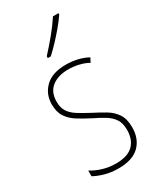

<svg xmlns="http://www.w3.org/2000/svg" viewBox="-197 -828 750 903"><g transform="rotate(-30 178.0 -377.0)"><path d="M318 -126Q318 -64 280.5 -27Q243 10 167 10Q125 10 91.5 0Q58 -10 37 -22V-53Q64 -36 97.5 -26Q131 -16 167 -16Q231 -16 261 -45.5Q291 -75 291 -128Q291 -164 276.5 -186Q262 -208 236.5 -224Q211 -240 177 -256Q140 -275 109.5 -294Q79 -313 61.5 -339.5Q44 -366 44 -408Q44 -463 82 -500Q120 -537 194 -537Q228 -537 258.5 -529.5Q289 -522 312 -509L300 -486Q280 -498 251 -505Q222 -512 193 -512Q137 -512 103.5 -485.5Q70 -459 70 -407Q70 -374 84 -353Q98 -332 123.5 -316Q149 -300 183 -282Q220 -263 250.5 -245Q281 -227 299.5 -199.5Q318 -172 318 -126ZM286 -757Q270 -733 247 -705.5Q224 -678 199.5 -652Q175 -626 153 -606H137V-616Q171 -653 201.5 -690Q232 -727 256 -764H286Z"/></g></svg>

Font: Noto Sans Tamil Condensed Thin
Style: Regular
Weight: 100
Width: 3
Designer: Jelle Bosma - Monotype Design Team
Foundry: Monotype Imaging Inc.
Version: Version 2.004; ttfautohint (v1.8.4.7-5d5b)